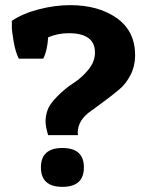

<svg xmlns="http://www.w3.org/2000/svg" viewBox="-20 -718 570 746"><path d="M167 -193Q157 -226 157 -247Q157 -268 165 -291Q173 -314 203.5 -344.5Q234 -375 266.5 -396Q299 -417 324 -448Q349 -479 349 -514Q349 -589 247 -589Q205 -589 167 -573Q164 -521 148 -490H53Q40 -516 33 -556.5Q26 -597 26 -614Q26 -631 26 -637Q69 -666 131.5 -682Q194 -698 252 -698Q363 -698 434 -647.5Q505 -597 505 -503Q505 -462 487.5 -427.5Q470 -393 444.5 -371.5Q419 -350 389.5 -328Q360 -306 335 -288Q282 -252 282 -202Q282 -198 283 -193ZM222.5 8Q139 8 139 -67.5Q139 -143 222.5 -143Q306 -143 306 -67.5Q306 8 222.5 8Z"/></svg>

Font: Patua One
Style: Regular
Weight: 400
Designer: luciano Vergara
Foundry: Luciano Vergara
Version: Version 1.002